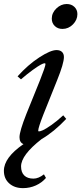

<svg xmlns="http://www.w3.org/2000/svg" viewBox="-46 -717 410 967"><path d="M268.6 -571.3Q245.1 -571.3 230 -585.9Q214.8 -600.6 214.8 -623Q214.8 -652.3 238 -674.6Q261.2 -696.8 290 -696.8Q313.5 -696.8 328.6 -682.4Q343.8 -668 343.8 -646Q343.8 -616.7 321.3 -594Q298.8 -571.3 268.6 -571.3ZM69.8 230.5Q26.9 230.5 0.2 206.5Q-26.4 182.6 -26.4 143.1Q-26.4 76.7 72.3 8.8Q52.2 1 52.2 -25.9Q52.2 -55.2 86.4 -142.1L155.3 -312.5Q183.1 -382.3 183.1 -395Q183.1 -398.4 178.2 -398.4Q172.9 -398.4 158.7 -390.9Q144.5 -383.3 117.9 -364Q91.3 -344.7 59.6 -317.4L42.5 -332.5Q94.7 -390.6 151.6 -427.7Q208.5 -464.8 238.8 -464.8Q256.3 -464.8 266.1 -455.6Q275.9 -446.3 275.9 -429.7Q275.9 -397.5 241.7 -313L172.4 -140.1Q146.5 -73.7 146.5 -59.1Q146.5 -55.2 149.9 -55.2Q156.7 -55.2 170.4 -61.3Q184.1 -67.4 212.2 -86.9Q240.2 -106.4 272.5 -136.2L287.6 -118.2Q225.1 -52.2 163.6 -16.6Q60.1 64 60.1 121.1Q60.1 150.9 76.2 166.7Q92.3 182.6 122.6 182.6Q147.9 182.6 175.3 161.1L185.5 179.2Q165 203.1 134.8 216.8Q104.5 230.5 69.8 230.5Z"/></svg>

Font: Elstob 6pt Medium
Style: Italic
Weight: 500
Italic angle: -20°
Designer: Peter S. Baker
Version: Version 1.015